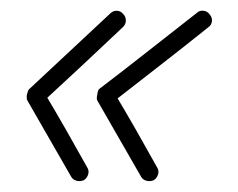

<svg xmlns="http://www.w3.org/2000/svg" viewBox="-20 -443 442 357"><path d="M346 -419Q351 -424 358.5 -423Q366 -422 370 -416Q375 -410 374 -403Q373 -396 367 -392Q322 -356 277 -321Q232 -286 187 -251Q185 -249 185.5 -253Q186 -257 186 -262Q187 -267 188.5 -271Q190 -275 191 -273Q212 -238 232 -203Q252 -168 272 -132Q272 -132 272 -132Q272 -132 272 -132Q276 -126 274 -119Q272 -112 266 -108Q259 -105 252 -107Q245 -109 242 -115Q222 -150 201.5 -185.5Q181 -221 161 -256Q159 -259 161 -268Q162 -276 165 -278Q211 -313 256 -348.5Q301 -384 346 -419Q346 -419 346 -419Q346 -419 346 -419ZM185 -418Q190 -423 197 -423Q204 -423 209 -417Q214 -412 214 -405Q214 -398 209 -393Q133 -321 58 -252Q57 -250 57 -254Q57 -258 58 -263Q58 -268 59.5 -271.5Q61 -275 61 -273Q82 -238 102 -203Q122 -168 142 -132Q142 -132 142 -132Q142 -132 142 -132Q146 -126 144 -119Q142 -112 136 -108Q129 -105 122 -107Q115 -109 112 -115Q92 -150 71.5 -185.5Q51 -221 31 -256Q29 -259 30 -267Q32 -275 34 -277Q110 -348 185 -418Q185 -418 185 -418Q185 -418 185 -418Z"/></svg>

Font: FRB American Cursive
Style: Italic
Weight: 400
Italic angle: -25°
Version: Version 2.0;Modular Font Editor K font №1